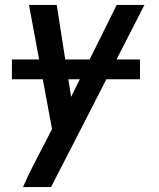

<svg xmlns="http://www.w3.org/2000/svg" viewBox="-20 -540 640 775"><path d="M73 215Q92 171 114 128Q136 85 158 43L190 -19L97 -520H209L267 -149L451 -520H563L253 85L240 110L186 215ZM28 -220V-300H545V-220Z"/></svg>

Font: Iosevka Aile Semibold Oblique
Style: Regular
Weight: 600
Italic angle: -9°
Designer: Belleve Invis
Foundry: Belleve Invis
Version: Version 31.1.0; ttfautohint (v1.8.4)